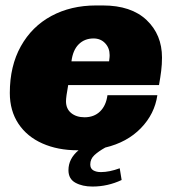

<svg xmlns="http://www.w3.org/2000/svg" viewBox="-20 -541 640 704"><path d="M230 -229Q222 -185 222 -170Q222 -142 241 -126.5Q260 -111 290 -111Q325 -111 347 -132.5Q369 -154 374 -192H557Q547 -123 496.5 -71Q446 -19 366 0Q341 14 326 28Q311 42 311 62Q311 77 322 83.5Q333 90 350 90Q381 90 419 76L426 119Q375 143 319 143Q282 143 256.5 129Q231 115 231 83Q231 41 268 10H264Q192 10 135.5 -15Q79 -40 47.5 -87.5Q16 -135 16 -200Q16 -299 56.5 -371.5Q97 -444 168.5 -482.5Q240 -521 332 -521H357Q461 -521 517.5 -467.5Q574 -414 574 -330Q574 -305 571 -281Q568 -257 563 -229ZM242 -316H380Q380 -319 381 -325Q382 -331 382 -339Q382 -365 365.5 -382.5Q349 -400 323 -400Q290 -400 268.5 -378.5Q247 -357 242 -316Z"/></svg>

Font: Chivo Black Italic
Style: Regular
Weight: 900
Italic angle: -8.05°
Designer: Hector Gatti
Foundry: Omnibus-Type
Version: Version 1.007